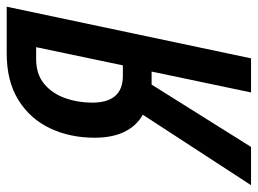

<svg xmlns="http://www.w3.org/2000/svg" viewBox="-174 -638 754 561"><g transform="rotate(-90 202.5 -357.0)"><path d="M-57.6 0 148.4 -316.4Q116.2 -334 98.6 -369.4Q81.1 -404.8 81.1 -457Q81.1 -528.8 108.6 -587.2Q136.2 -645.5 191.2 -679.7Q246.1 -713.9 327.6 -713.9H463.9L313 0H213.4L274.4 -290.5H236.3L54.2 0ZM261.7 -374.5H292.5L345.7 -627.9H311Q266.6 -627.9 238.5 -604.5Q210.4 -581.1 197 -543.5Q183.6 -505.9 183.6 -464.4Q183.6 -374.5 261.7 -374.5Z"/></g></svg>

Font: Open Sans Condensed SemiBold
Style: Italic
Weight: 600
Width: 3
Italic angle: -12°
Designer: Monotype Design Team
Foundry: Monotype Imaging Inc.
Version: Version 3.000; ttfautohint (v1.8.4)